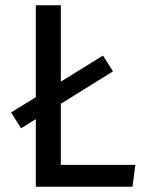

<svg xmlns="http://www.w3.org/2000/svg" viewBox="-20 -709 554 729"><path d="M483 0H116V-257L60 -222L22 -282L116 -340V-689H211V-399L371 -498L409 -438L211 -315V-83H494Z"/></svg>

Font: Trujillo
Style: Regular
Weight: 400
Designer: Fira Sans original fonts by bBox Type GmbH, Carrois Corporate GbR, & Edenspiekermann AG / Changes by Cristiano Sobral
Foundry: Fira Sans original fonts by bBox Type GmbH, Carrois Corporate GbR, & Edenspiekermann AG / Changes by Cristiano Sobral
Version: Version 4.301;October 17, 2021;FontCreator 14.0.0.2814 64-bi